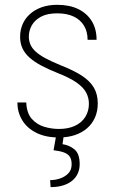

<svg xmlns="http://www.w3.org/2000/svg" viewBox="-20 -558 484 793"><path d="M347.2 -129.4Q347.2 -154.3 335.9 -175.5Q324.7 -196.8 296.9 -216.6Q269 -236.3 218.3 -256.3Q180.2 -271.5 151.1 -286.9Q122.1 -302.2 102.3 -319.8Q82.5 -337.4 72.8 -358.4Q63 -379.4 63 -405.8Q63 -434.1 73.5 -458.3Q84 -482.4 104 -500.2Q124 -518.1 152.3 -528.1Q180.7 -538.1 216.3 -538.1Q267.1 -538.1 303.2 -520.5Q339.4 -502.9 359.1 -470.7Q378.9 -438.5 378.9 -393.6H341.8Q341.8 -427.2 327.1 -451.7Q312.5 -476.1 284.7 -489.5Q256.8 -502.9 216.3 -502.9Q174.8 -502.9 148.9 -488.8Q123 -474.6 111.1 -452.9Q99.1 -431.2 99.1 -407.2Q99.1 -389.6 105.5 -374.5Q111.8 -359.4 126.5 -345.7Q141.1 -332 166.5 -318.1Q191.9 -304.2 230 -288.6Q282.7 -268.1 316.9 -246.1Q351.1 -224.1 367.4 -196.5Q383.8 -168.9 383.8 -130.9Q383.8 -99.1 372.6 -73.2Q361.3 -47.4 340.3 -28.8Q319.3 -10.3 289.6 -0.2Q259.8 9.8 223.1 9.8Q168 9.8 129.4 -9.8Q90.8 -29.3 71.3 -62.3Q51.8 -95.2 51.8 -134.8H88.4Q90.3 -90.8 111.3 -67.1Q132.3 -43.5 162.6 -34.4Q192.9 -25.4 223.1 -25.4Q262.7 -25.4 290.5 -38.8Q318.4 -52.2 332.8 -75.9Q347.2 -99.6 347.2 -129.4ZM211.9 2.4H243.2L238.3 37.6Q265.1 41 287.1 58.6Q309.1 76.2 309.1 120.1Q309.1 141.6 301 158.9Q293 176.3 277.6 188.7Q262.2 201.2 240 208Q217.8 214.8 189 214.8L187 186Q208 186 228.5 179Q249 171.9 262.5 157.7Q275.9 143.6 275.9 120.6Q275.9 100.1 267.8 88.6Q259.8 77.1 243.2 71.3Q226.6 65.4 201.2 62.5Z"/></svg>

Font: Roboto Condensed ExtraLight
Style: Regular
Weight: 250
Designer: Christian Robertson
Foundry: Google
Version: Version 3.008; 2023